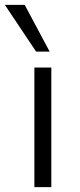

<svg xmlns="http://www.w3.org/2000/svg" viewBox="-44 -773 329 793"><path d="M98 0V-494H168V0ZM105 -560 -24 -753H58L161 -560Z"/></svg>

Font: Nunito Sans 7pt Light
Style: Regular
Weight: 300
Designer: Vernon Adams
Foundry: Vernon Adams
Version: Version 3.101;gftools[0.9.27]